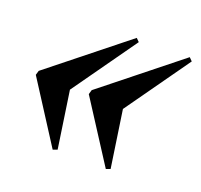

<svg xmlns="http://www.w3.org/2000/svg" viewBox="-86 -568 664 635"><g transform="rotate(20 245.5 -251.0)"><path d="M137.5 -282.5 174 -35.5 158.5 -30 21.5 -243.5 26 -259 293.5 -472.5 304.5 -461.5 112.5 -191ZM324 -282.5 360.5 -35.5 345.5 -30 208 -243.5 212.5 -259 480 -472.5 491 -461.5 299 -191Z"/></g></svg>

Font: Newsreader 60pt
Style: Bold Italic
Weight: 700
Italic angle: -17°
Designer: Hugues Gentile
Foundry: Production Type
Version: Version 1.003